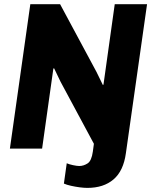

<svg xmlns="http://www.w3.org/2000/svg" viewBox="-20 -706 734 912"><path d="M395 186.5Q379.5 186.5 358.5 183.8Q337.5 181 317.2 176.5Q297 172 283.5 166L297 69.5Q308 74.5 326.8 78.5Q345.5 82.5 356.5 82.5Q377 82.5 396 70.2Q415 58 421 14L426 -23L267.5 -318L237 -381.5L233.5 -380.5L180 0H27L124 -686H265.5L438.5 -364L468.5 -302.5L471.5 -304L525 -686H678.5L578 21.5Q566.5 106 519.2 146.2Q472 186.5 395 186.5Z"/></svg>

Font: Chivo Medium
Style: Italic
Weight: 500
Italic angle: -8.05°
Designer: Hector Gatti
Foundry: Omnibus-Type
Version: Version 2.002